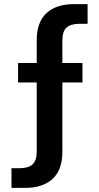

<svg xmlns="http://www.w3.org/2000/svg" viewBox="-20 -749 484 936"><path d="M36 167V71H75Q118 71 138.5 52.5Q159 34 159 -11V-347H68V-442H159V-553Q159 -641 206.5 -685Q254 -729 342 -729H407V-633H368Q325 -633 304.5 -614.5Q284 -596 284 -551V-442H382V-347H284V-9Q284 79 236.5 123Q189 167 101 167Z"/></svg>

Font: Mona Sans SemiBold
Style: Regular
Weight: 600
Designer: Deni Anggara
Foundry: GitHub
Version: Version 2.000;Glyphs 3.2.3 (3260)